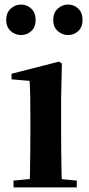

<svg xmlns="http://www.w3.org/2000/svg" viewBox="-20 -820 389 840"><path d="M71.8 -666.6Q46.7 -666.6 26.9 -684.1Q7.1 -701.6 7.1 -733.2Q7.1 -764.2 26.9 -782.2Q46.7 -800.1 71.8 -800.1Q97.8 -800.1 116.9 -782.2Q136 -764.2 136 -733.2Q136 -701.6 116.9 -684.1Q97.8 -666.6 71.8 -666.6ZM277.8 -666.6Q252.5 -666.6 232.7 -684.1Q212.8 -701.6 212.8 -733.2Q212.8 -764.2 232.7 -782.2Q252.5 -800.1 277.8 -800.1Q303.8 -800.1 322.5 -782.2Q341.1 -764.2 341.1 -733.2Q341.1 -701.6 322.5 -684.1Q303.8 -666.6 277.8 -666.6ZM39.2 0V-29.9L145.8 -40.2H207.8L315.8 -29.9V0ZM109.6 0Q110.6 -25.5 111.3 -67.4Q111.9 -109.4 112.4 -154.8Q112.9 -200.3 112.9 -234.8V-308Q112.9 -358.3 112.3 -394.3Q111.6 -430.4 109.6 -466.2L30.5 -472.9V-497.4L238.1 -550.4L250.8 -541.7L247.4 -387.9V-234.8Q247.4 -200.3 247.9 -154.8Q248.4 -109.4 249.2 -67.4Q250.1 -25.5 251.1 0Z"/></svg>

Font: Noto Serif SC ExtraLight
Style: Regular
Weight: 200
Designer: Ryoko NISHIZUKA 西塚涼子 (kana & ideographs); Frank Grießhammer (Latin, Greek & Cyrillic); Wenlong ZHANG 张文龙 (bopomofo); San
Foundry: Adobe
Version: Version 2.002-H1;hotconv 1.1.0;makeotfexe 2.6.0